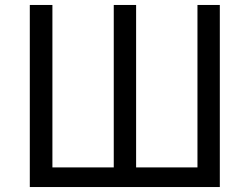

<svg xmlns="http://www.w3.org/2000/svg" viewBox="-20 -753 1006 773"><path d="M865 0H100V-733H191V-79H438V-733H528V-79H775V-733H865Z"/></svg>

Font: Source Han Sans & Saira Hybrid
Style: Regular
Weight: 400
Designer: Ryoko NISHIZUKA 西塚涼子 (kana & ideographs); Paul D. Hunt (Latin, Greek & Cyrillic); Wenlong ZHANG 张文龙 (bopomofo); Sandoll 
Foundry: Adobe Systems Incorporated
Version: Version 1.00;August 2, 2021;FontCreator 13.0.0.2675 64-bit